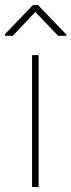

<svg xmlns="http://www.w3.org/2000/svg" viewBox="-40 -749 286 769"><path d="M114.7 -528.3V0H88.4V-528.3ZM111.8 -729 226.1 -610.4V-605.5H192.9L101.6 -701.2L11.2 -605.5H-20V-612.3L92.3 -729Z"/></svg>

Font: Vazirmatn FD Thin
Style: Regular
Weight: 100
Designer: Saber Rastikerdar
Foundry: Saber Rastikerdar
Version: Version 33.003